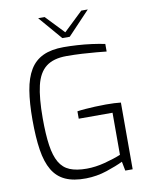

<svg xmlns="http://www.w3.org/2000/svg" viewBox="-99 -996 847 1074"><g transform="rotate(-10 324.5 -459.5)"><path d="M302 5Q232 6 185.5 -15Q139 -36 112 -81.5Q85 -127 74 -198.5Q63 -270 63 -370Q63 -465 74.5 -535Q86 -605 113.5 -650.5Q141 -696 188 -718Q235 -740 305 -740Q340 -740 381.5 -737.5Q423 -735 464 -729.5Q505 -724 538 -717V-674Q519 -676 482 -679.5Q445 -683 400.5 -685.5Q356 -688 312 -688Q238 -688 196 -655.5Q154 -623 137.5 -553Q121 -483 121 -368Q121 -276 130 -214.5Q139 -153 160.5 -116Q182 -79 219.5 -63.5Q257 -48 315 -48Q365 -48 418.5 -62Q472 -76 511 -92V-331H319V-373Q338 -376 364 -378Q390 -380 420 -381.5Q450 -383 482 -383Q507 -383 529 -382Q551 -381 567 -379V0H525L515 -52Q478 -34 421 -15Q364 4 302 5ZM307 -791 193 -924H230L329 -820L438 -924H475L349 -791Z"/></g></svg>

Font: Exo Thin Light
Style: Regular
Weight: 300
Version: Version 2.000